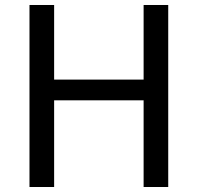

<svg xmlns="http://www.w3.org/2000/svg" viewBox="-20 -749 792 769"><path d="M98.1 -729H196.8V-430.2H555.2V-729H653.8V0H555.2V-347.2H196.8V0H98.1Z"/></svg>

Font: Pangururan
Style: Regular
Weight: 400
Designer: Uli Kozok
Foundry: Michael Everson and Uli Kozok
Version: Version 1.005